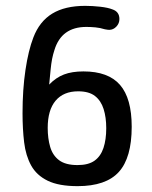

<svg xmlns="http://www.w3.org/2000/svg" viewBox="-20 -626 520 656"><path d="M148 -337Q151 -368 153 -388.5Q155 -409 158 -424.5Q161 -440 166 -455Q190 -534 275 -534Q290 -534 306 -532.5Q322 -531 338 -526Q343 -525 347 -524.5Q351 -524 353 -524Q367 -524 377.5 -535Q388 -546 388 -561Q388 -586 364 -594Q349 -600 322.5 -603Q296 -606 271 -606Q202 -606 158.5 -579.5Q115 -553 94 -498Q77 -454 67 -387Q57 -320 57 -239Q57 -185 62.5 -139.5Q68 -94 86.5 -60.5Q105 -27 143 -8.5Q181 10 245 10Q342 10 386 -38.5Q430 -87 430 -193Q430 -290 390 -336Q350 -382 265 -382Q226 -382 198.5 -371.5Q171 -361 148 -337ZM247 -314Q284 -314 304.5 -298Q325 -282 334 -253.5Q343 -225 343 -188Q343 -149 333.5 -120.5Q324 -92 303 -77Q282 -62 245 -62Q204 -62 182 -78.5Q160 -95 151.5 -124Q143 -153 143 -189Q143 -250 170 -282Q197 -314 247 -314Z"/></svg>

Font: Beiruti Medium
Style: Regular
Weight: 500
Designer: Arlette Boutros
Foundry: Boutros
Version: Version 1.41